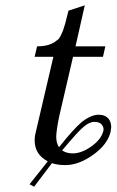

<svg xmlns="http://www.w3.org/2000/svg" viewBox="-20 -604 437 720"><path d="M293 -127.9Q275.4 -114.3 212.9 -40Q229 -28.8 252.9 -28.8Q285.6 -28.8 322.3 -54.7Q358.9 -80.6 367.2 -111.8Q371.1 -125 361.8 -136.2Q354 -147 334 -147Q314.9 -147 293 -127.9ZM113.8 -106.9 180.2 -391.1H109.9L119.1 -430.2Q168.5 -430.2 193.8 -453.1L200.2 -458Q217.8 -481.9 231.9 -544.9L236.8 -564L297.9 -584L263.2 -430.2H375L366.2 -391.1H253.9L202.1 -168Q190.9 -113.3 190.9 -90.8Q190.9 -67.4 201.2 -51.8Q255.4 -120.1 286.1 -146Q321.3 -173.8 350.1 -173.8Q375 -173.8 388.2 -157.2Q397 -145 397 -127Q397 -122.6 395 -110.8Q383.8 -62.5 329.6 -23.7Q275.4 15.1 225.1 15.1Q195.8 15.1 174.8 7.8L107.9 96.2L90.8 86.9L159.2 1Q109.9 -24.4 109.9 -78.1Q109.9 -93.8 113.8 -106.9Z"/></svg>

Font: Common Serif Medium
Style: Italic
Weight: 500
Italic angle: -12°
Designer: Philipp H. Poll, Khaled Hosny
Foundry: Stefan Peev, Context Ltd.
Version: Version 1.026